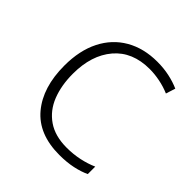

<svg xmlns="http://www.w3.org/2000/svg" viewBox="-154 -657 782 782"><g transform="rotate(45 237.5 -265.5)"><path d="M301 10Q181 10 119.5 -63.5Q58 -137 58 -262Q58 -349 89.5 -411.5Q121 -474 179 -507.5Q237 -541 315 -541Q352 -541 384.5 -534Q417 -527 444 -515L431 -474Q403 -486 372.5 -492Q342 -498 314 -498Q215 -498 160.5 -434Q106 -370 106 -263Q106 -196 126.5 -144Q147 -92 190.5 -62Q234 -32 301 -32Q339 -32 374 -39.5Q409 -47 438 -60V-17Q413 -5 378.5 2.5Q344 10 301 10Z"/></g></svg>

Font: Noto Sans Thaana ExtraLight
Style: Regular
Weight: 200
Designer: David Williams
Foundry: Google Inc.
Version: Version 3.001; ttfautohint (v1.8.4.7-5d5b)